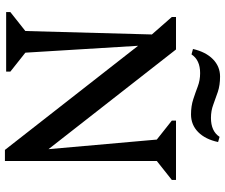

<svg xmlns="http://www.w3.org/2000/svg" viewBox="-87 -822 914 780"><g transform="rotate(90 370.0 -432.0)"><path d="M29 0V-17L106 -78L120 -592L49 -673V-690H181L586 -172L547 -612L470 -673V-690H711V-673L634 -612V5H589L166 -536L194 -78L271 -17V0ZM445 -751Q411 -751 383.5 -760Q356 -769 331 -778.5Q306 -788 277 -788Q224 -788 201 -753L179 -759Q191 -811 220.5 -840Q250 -869 291 -869Q326 -869 353 -860Q380 -851 405 -841.5Q430 -832 459 -832Q513 -832 536 -867L557 -861Q546 -809 516.5 -780Q487 -751 445 -751Z"/></g></svg>

Font: Platypi
Style: Regular
Weight: 400
Designer: David Sargent
Foundry: Bolt Cutter Type
Version: Version 1.200; ttfautohint (v1.8.4.7-5d5b)